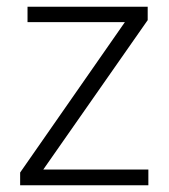

<svg xmlns="http://www.w3.org/2000/svg" viewBox="-20 -552 503 572"><path d="M422 0H40V-38L352 -486H62V-532H420V-492L109 -47H422Z"/></svg>

Font: Noto Sans Myanmar Light
Style: Regular
Weight: 300
Designer: Monotype Design Team
Foundry: Monotype Imaging Inc.
Version: Version 2.107; ttfautohint (v1.8.4.7-5d5b)